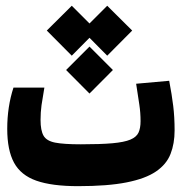

<svg xmlns="http://www.w3.org/2000/svg" viewBox="-20 -636 626 661"><path d="M248.5 4.9Q158.7 4.9 105.2 -13.9Q51.8 -32.7 28.3 -75.9Q4.9 -119.1 4.9 -192.4Q4.9 -268.6 26.4 -334.5H132.8Q126.5 -298.8 123 -274.2Q119.6 -249.5 119.6 -223.1Q119.6 -187 129.9 -168.9Q140.1 -150.9 169.9 -145Q199.7 -139.2 258.3 -139.2Q326.2 -139.2 366.9 -142.8Q407.7 -146.5 428.7 -155.3Q449.7 -164.1 456.8 -179.4Q463.9 -194.8 463.9 -218.8Q463.9 -247.6 459.7 -275.4Q455.6 -303.2 448.7 -347.7L562.5 -357.9Q571.8 -309.1 576.4 -271Q581.1 -232.9 581.1 -187Q581.1 -141.6 567.1 -106Q553.2 -70.3 517.1 -45.7Q481 -21 416 -8.1Q351.1 4.9 248.5 4.9ZM349.1 -616.2 435.1 -530.8 349.1 -444.3 288.1 -505.9 227.1 -444.3 141.1 -530.8 227.1 -616.2 288.1 -555.2ZM288.1 -475.6 368.7 -395 288.1 -314 207.5 -395Z"/></svg>

Font: Cascadia Mono PL
Style: Bold
Weight: 700
Monospace: yes
Designer: Aaron Bell
Foundry: Saja Typeworks
Version: Version 2404.023; ttfautohint (v1.8.4)